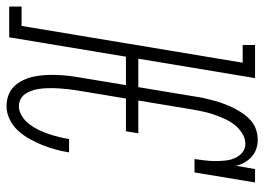

<svg xmlns="http://www.w3.org/2000/svg" viewBox="-162 -654 791 574"><g transform="rotate(90 233.0 -367.5)"><path d="M264 8Q246 8 230.5 2Q215 -4 204 -15.5Q193 -27 186 -42Q179 -57 175.5 -73.5Q172 -90 171 -107Q170 -124 170.5 -141Q171 -158 173 -175.5Q175 -193 178 -210L201 -349H116L58 0H-34V-37H24L134 -698H81V-735H180L122 -386H207L235 -555Q237 -570 240.5 -585Q244 -600 248 -614.5Q252 -629 257.5 -643.5Q263 -658 270 -672Q277 -686 286 -699Q295 -712 307 -722.5Q319 -733 334 -738Q349 -743 364 -743Q379 -743 392 -738.5Q405 -734 415 -725Q425 -716 432 -704Q439 -692 442 -678L452 -735H492L462 -554H422Q424 -569 426 -584.5Q428 -600 428 -615.5Q428 -631 426.5 -646Q425 -661 419.5 -674Q414 -687 403 -696.5Q392 -706 376 -706Q360 -706 345 -696.5Q330 -687 319.5 -673.5Q309 -660 302 -644.5Q295 -629 289.5 -613.5Q284 -598 280.5 -582Q277 -566 274 -549L247 -386H345L339 -349H241L217 -204Q215 -192 213.5 -179Q212 -166 211 -152.5Q210 -139 210 -126Q210 -113 211 -100.5Q212 -88 215 -76Q218 -64 224 -53Q230 -42 240.5 -35.5Q251 -29 264 -29Q279 -29 293.5 -38Q308 -47 318 -60.5Q328 -74 335 -88.5Q342 -103 347 -118Q352 -133 356 -148.5Q360 -164 362 -179H402Q399 -159 393.5 -139Q388 -119 380.5 -100Q373 -81 362.5 -62Q352 -43 337.5 -27Q323 -11 303.5 -1.5Q284 8 264 8Z"/></g></svg>

Font: Iosevka Curly Slab XLtObl
Style: Regular
Weight: 200
Italic angle: -9°
Monospace: yes
Designer: Belleve Invis
Foundry: Belleve Invis
Version: Version 11.1.0; ttfautohint (v1.8.3)